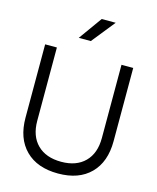

<svg xmlns="http://www.w3.org/2000/svg" viewBox="-138 -1043 944 1154"><g transform="rotate(15 334.0 -466.5)"><path d="M245 -804 349 -949H436L320 -804ZM335 16Q205 16 132.5 -56.5Q60 -129 60 -258V-714H133V-258Q133 -163 186.5 -110Q240 -57 335 -57Q429 -57 482 -110Q535 -163 535 -258V-714H608V-258Q608 -129 536 -56.5Q464 16 335 16Z"/></g></svg>

Font: Arcon
Style: Regular
Weight: 400
Designer: M. Zarth
Foundry: martin zarth - visuelle & digitale kommunikation
Version: Version 1.131;PS 001.131;hotconv 1.0.70;makeotf.lib2.5.58329